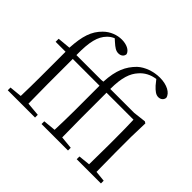

<svg xmlns="http://www.w3.org/2000/svg" viewBox="-169 -1076 1339 1339"><g transform="rotate(45 500.0 -406.5)"><path d="M802 0H956V-27L877 -35C876 -91 875 -173 875 -227V-379L879 -515L866 -523L772 -512H536C536 -626 559 -685 596 -726C625 -760 666 -782 714 -788L743 -752C770 -723 790 -708 813 -708C838 -708 854 -724 856 -744C849 -784 795 -813 726 -813C664 -813 600 -791 559 -753C503 -697 472 -632 466 -514L447 -512H202C200 -643 218 -708 261 -752C275 -767 291 -777 308 -784L327 -767C357 -740 376 -727 400 -727C427 -727 444 -743 445 -764C436 -795 396 -813 350 -813C304 -813 254 -795 216 -757C160 -702 138 -634 131 -514L34 -505V-475H132V-227C132 -164 131 -99 129 -36L37 -27V0H306V-27L205 -36L203 -227V-475H467V-227C467 -164 465 -99 463 -36L370 -27V0H631V-27L538 -36L536 -227V-475H802C804 -421 805 -366 805 -291V-227L803 -36L717 -27V0Z"/></g></svg>

Font: Source Han Serif CN Light
Style: Regular
Weight: 300
Designer: Ryoko NISHIZUKA 西塚涼子 (kana & ideographs); Frank Grießhammer (Latin, Greek & Cyrillic); Wenlong ZHANG 张文龙 (bopomofo); San
Foundry: Adobe
Version: Version 2.003;hotconv 1.1.1;makeotfexe 2.6.0